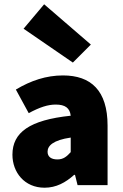

<svg xmlns="http://www.w3.org/2000/svg" viewBox="-20 -864 576 896"><path d="M188 12C242 12 286 -12 326 -48H330L342 0H482V-278C482 -442 404 -512 274 -512C196 -512 124 -488 54 -446L114 -336C166 -364 204 -376 240 -376C284 -376 306 -360 310 -324C118 -304 38 -246 38 -142C38 -60 94 12 188 12ZM248 -120C218 -120 202 -133 202 -156C202 -184 228 -210 310 -222V-154C292 -134 276 -120 248 -120ZM320 -572 404 -656 186 -844 90 -730Z"/></svg>

Font: Source Sans Pro Black
Style: Regular
Weight: 900
Designer: Paul D. Hunt
Foundry: Adobe Systems Incorporated
Version: Version 3.006;hotconv 1.0.111;makeotfexe 2.5.65597